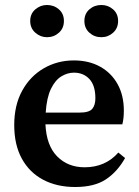

<svg xmlns="http://www.w3.org/2000/svg" viewBox="-20 -735 555 769"><path d="M276 -444Q250 -444 225.5 -429Q201 -414 184 -379Q167 -344 163 -284H298Q337 -284 349.5 -299Q362 -314 362 -341Q362 -393 338 -418.5Q314 -444 276 -444ZM281 14Q208 14 153 -15Q98 -44 67.5 -99.5Q37 -155 37 -234Q37 -314 69 -372Q101 -430 155.5 -461.5Q210 -493 276 -493Q336 -493 381 -468Q426 -443 451 -398Q476 -353 476 -292Q476 -260 470 -237H162Q166 -152 209 -108.5Q252 -65 319 -65Q402 -65 454 -124L481 -102Q450 -47 404 -16.5Q358 14 281 14ZM168 -586Q142 -586 121.5 -604Q101 -622 101 -651Q101 -680 121.5 -697.5Q142 -715 168 -715Q196 -715 216 -697.5Q236 -680 236 -651Q236 -622 216 -604Q196 -586 168 -586ZM386 -586Q358 -586 338 -604Q318 -622 318 -651Q318 -680 338 -697.5Q358 -715 386 -715Q413 -715 433 -697.5Q453 -680 453 -651Q453 -622 433 -604Q413 -586 386 -586Z"/></svg>

Font: Source Serif 4 Semibold
Style: Regular
Weight: 600
Designer: Frank Grießhammer
Foundry: Adobe
Version: Version 4.005;hotconv 1.1.0;makeotfexe 2.6.0